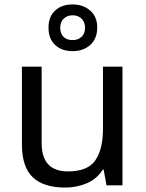

<svg xmlns="http://www.w3.org/2000/svg" viewBox="-20 -837 658 867"><path d="M533 -536V0H461L448 -71H444Q418 -29 372 -9.5Q326 10 274 10Q177 10 128 -36.5Q79 -83 79 -185V-536H168V-191Q168 -63 287 -63Q376 -63 410.5 -113Q445 -163 445 -257V-536ZM308 -606Q259 -606 229 -634Q199 -662 199 -712Q199 -762 229 -789.5Q259 -817 308 -817Q355 -817 387 -789.5Q419 -762 419 -713Q419 -662 387.5 -634Q356 -606 308 -606ZM308 -656Q333 -656 348.5 -671Q364 -686 364 -712Q364 -738 348 -753Q332 -768 308 -768Q284 -768 268 -753Q252 -738 252 -712Q252 -686 266.5 -671Q281 -656 308 -656Z"/></svg>

Font: Noto Sans Warang Citi
Style: Regular
Weight: 400
Designer: Mangu Purty
Foundry: Mangu Purty
Version: Version 3.002; ttfautohint (v1.8.4.7-5d5b)